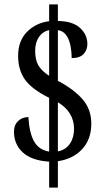

<svg xmlns="http://www.w3.org/2000/svg" viewBox="-20 -780 486 879"><path d="M205 -40Q124 -45 84 -82.5Q44 -120 44 -177Q44 -208 63 -226Q82 -244 110 -244Q114 -173 135.5 -133.5Q157 -94 205 -86V-332Q125 -372 94 -416Q63 -460 63 -524Q63 -593 103.5 -634Q144 -675 205 -683V-760H245V-684Q313 -683 346.5 -652Q380 -621 380 -579Q380 -551 362.5 -532.5Q345 -514 308 -514Q308 -545 302 -573.5Q296 -602 282 -620.5Q268 -639 245 -642V-410Q319 -371 358.5 -325Q398 -279 398 -214Q398 -142 356 -97Q314 -52 245 -42V79H205ZM205 -642Q176 -636 158.5 -611Q141 -586 141 -548Q141 -505 156 -480Q171 -455 205 -433ZM245 -87Q281 -94 300 -122Q319 -150 319 -190Q319 -267 245 -312Z"/></svg>

Font: Noto Serif Hebrew ExtraCondensed Medium
Style: Regular
Weight: 500
Width: 2
Designer: Monotype Design Team
Foundry: Monotype Imaging Inc.
Version: Version 2.004; ttfautohint (v1.8.4.7-5d5b)